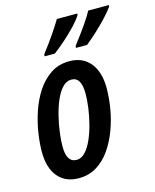

<svg xmlns="http://www.w3.org/2000/svg" viewBox="-116 -845 755 934"><g transform="rotate(-15 261.5 -378.0)"><path d="M165 10Q98 10 60.5 -34.5Q23 -79 23 -161Q23 -203 31 -255Q39 -307 56.5 -359Q74 -411 102.5 -454.5Q131 -498 171.5 -525Q212 -552 266 -552Q333 -552 370.5 -506Q408 -460 408 -379Q408 -330 399 -276.5Q390 -223 371 -172Q352 -121 323.5 -80Q295 -39 255.5 -14.5Q216 10 165 10ZM177 -79Q201 -79 220.5 -99.5Q240 -120 255 -153.5Q270 -187 280.5 -227Q291 -267 296.5 -307Q302 -347 302 -380Q302 -420 290 -441.5Q278 -463 252 -463Q227 -463 207 -441.5Q187 -420 172 -385Q157 -350 147 -309Q137 -268 132 -229Q127 -190 127 -160Q127 -79 177 -79ZM316 -617Q392 -715 419 -766H523L522 -758Q508 -738 481.5 -709.5Q455 -681 424.5 -653Q394 -625 370 -606H314ZM158 -617Q195 -665 221 -703.5Q247 -742 261 -766H364L363 -758Q350 -737 324 -709.5Q298 -682 266.5 -654Q235 -626 208 -606H156Z"/></g></svg>

Font: Noto Sans ExtraCondensed SemiBold
Style: Italic
Weight: 600
Width: 2
Italic angle: -12°
Designer: Monotype Design Team
Foundry: Monotype Imaging Inc.
Version: Version 2.013; ttfautohint (v1.8.4.7-5d5b)